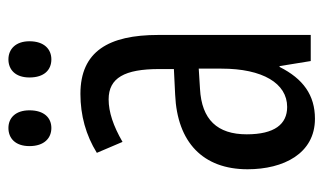

<svg xmlns="http://www.w3.org/2000/svg" viewBox="-176 -582 768 456"><g transform="rotate(-90 208.0 -354.0)"><path d="M89 -668C89 -633 108 -616 132 -616C156 -616 174 -633 174 -668C174 -701 156 -718 132 -718C108 -718 89 -702 89 -668ZM252 -668C252 -633 270 -616 295 -616C319 -616 338 -633 338 -668C338 -701 319 -718 295 -718C271 -718 252 -702 252 -668ZM213 -547C162 -547 115 -534 73 -508L99 -447C137 -469 170 -480 200 -480C251 -480 272 -442 272 -360V-325L211 -322C98 -317 34 -256 34 -150C34 -65 71 10 154 10C210 10 249 -18 277 -74H279L291 0H353V-362C353 -480 314 -547 213 -547ZM225 -263 273 -266V-212C273 -114 238 -56 182 -56C141 -56 117 -86 117 -152C117 -222 152 -259 225 -263Z"/></g></svg>

Font: Noto Sans Lao Looped ExtraCondensed
Style: Regular
Weight: 400
Width: 2
Designer: Mark Frömberg, Ben Mitchell
Foundry: The Fontpad Ltd
Version: Version 1.002